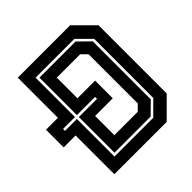

<svg xmlns="http://www.w3.org/2000/svg" viewBox="-186 -842 984 984"><g transform="rotate(-45 306.0 -350.0)"><path d="M89 0V-281H2.5V-409H89V-700H468.5L571.5 -597V-103L468.5 0ZM153.5 -63.5H434.5L506.5 -135.5V-563.5L434.5 -635.5H153.5V-350H67.5V-336H153.5ZM167.5 -77.5V-336H299.5V-350H167.5V-621.5H429.5L492.5 -559.5V-139.5L429.5 -77.5ZM230.5 -141.5H400L430.5 -172V-528L400 -558.5H230.5V-409H358.5V-281H230.5Z"/></g></svg>

Font: Tourney
Style: Bold
Weight: 700
Designer: Tyler Finck
Foundry: Etcetera Type Co
Version: Version 1.015